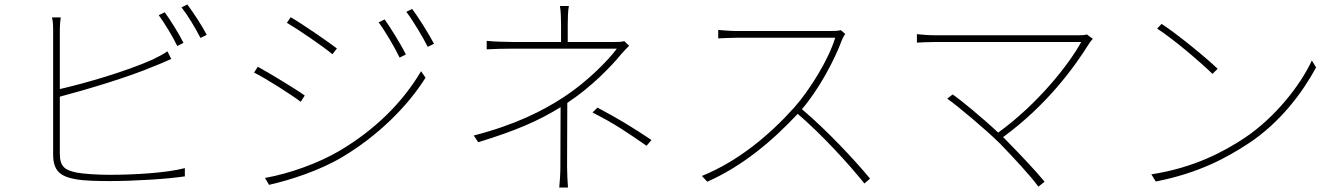

<svg xmlns="http://www.w3.org/2000/svg" viewBox="-20 -812 6010 860"><path d="M718 -757 691 -744C718 -707 755 -646 774 -606L802 -620C780 -664 743 -722 718 -757ZM819 -792 793 -779C822 -742 855 -687 878 -642L906 -656C886 -695 846 -756 819 -792ZM252 -734H213C217 -717 218 -701 218 -676C218 -631 218 -198 218 -120C218 -44 253 -21 320 -9C360 -2 418 -1 472 -1C580 -1 729 -10 808 -22V-59C724 -37 579 -29 472 -29C418 -29 356 -33 323 -39C271 -50 248 -65 248 -124V-379C361 -409 550 -464 674 -517C701 -527 728 -540 747 -548L730 -582C713 -570 688 -557 663 -545C542 -491 361 -439 248 -413V-676C248 -703 250 -717 252 -734Z M1703 -725 1676 -712C1705 -673 1750 -596 1770 -554L1798 -568C1774 -617 1725 -694 1703 -725ZM1826 -772 1800 -759C1830 -720 1875 -644 1896 -602L1924 -616C1899 -664 1849 -742 1826 -772ZM1282 -735 1265 -710C1316 -680 1429 -603 1469 -569L1489 -595C1454 -622 1334 -705 1282 -735ZM1167 -15 1185 16C1282 -6 1414 -49 1514 -109C1670 -202 1805 -334 1886 -464L1866 -493C1784 -354 1660 -230 1498 -135C1404 -80 1275 -34 1167 -15ZM1135 -513 1118 -487C1172 -460 1285 -388 1327 -356L1345 -384C1310 -410 1186 -485 1135 -513Z M2876 -159 2898 -185C2808 -245 2752 -279 2656 -330L2634 -308C2735 -257 2789 -219 2876 -159ZM2798 -607 2776 -628C2766 -624 2749 -624 2733 -624H2523V-702C2523 -726 2524 -765 2528 -785H2488C2492 -765 2493 -726 2493 -702V-624H2274C2241 -624 2186 -626 2160 -629V-591C2189 -593 2241 -594 2274 -594C2322 -594 2703 -594 2743 -594C2704 -541 2607 -443 2505 -377C2410 -315 2288 -253 2102 -205L2122 -175C2289 -226 2393 -271 2491 -332L2490 -66C2490 -35 2488 -3 2485 28H2524C2522 -3 2520 -35 2520 -66L2521 -351L2528 -356C2627 -422 2716 -512 2763 -570C2774 -583 2787 -596 2798 -607Z M3766 -660 3746 -677C3735 -674 3721 -673 3700 -673C3669 -673 3307 -673 3281 -673C3249 -673 3197 -678 3197 -678V-640C3197 -640 3251 -643 3281 -643C3307 -643 3691 -643 3721 -643C3693 -548 3608 -410 3538 -331C3426 -206 3285 -89 3124 -24L3148 2C3308 -69 3442 -183 3553 -302C3661 -210 3783 -76 3852 10L3877 -12C3806 -98 3685 -227 3572 -323C3646 -409 3717 -540 3752 -635C3754 -641 3762 -655 3766 -660Z M4460 -168C4522 -104 4598 -22 4631 24L4659 2C4621 -45 4544 -126 4484 -187L4473 -198C4665 -338 4788 -504 4859 -618C4863 -624 4869 -632 4875 -638L4848 -658C4841 -655 4829 -654 4813 -654C4720 -654 4214 -654 4175 -654C4140 -654 4115 -656 4087 -659V-621C4105 -622 4137 -624 4175 -624C4214 -624 4732 -624 4823 -624C4771 -528 4632 -349 4451 -218C4381 -284 4280 -367 4247 -389L4223 -370C4270 -337 4399 -229 4460 -168Z M5183 -705 5163 -684C5239 -635 5362 -529 5411 -481L5434 -504C5382 -554 5255 -658 5183 -705ZM5137 -31 5157 1C5350 -37 5474 -105 5573 -170C5714 -263 5814 -397 5875 -510L5856 -541C5804 -429 5691 -285 5553 -193C5460 -132 5329 -61 5137 -31Z"/></svg>

Font: Noto Sans CJK SC Thin
Style: Regular
Weight: 100
Designer: Ryoko NISHIZUKA 西塚涼子 (kana, bopomofo & ideographs); Paul D. Hunt (Latin, Greek & Cyrillic); Sandoll Communications 산돌커뮤니
Foundry: Adobe
Version: Version 2.004;hotconv 1.0.118;makeotfexe 2.5.65603